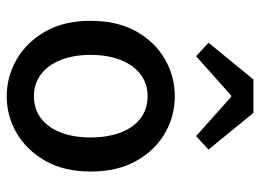

<svg xmlns="http://www.w3.org/2000/svg" viewBox="-124 -658 793 586"><g transform="rotate(90 273.0 -364.5)"><path d="M273 12Q213 12 160.5 -18.5Q108 -49 75.5 -106Q43 -163 43 -244Q43 -326 75.5 -383.5Q108 -441 160.5 -471Q213 -501 273 -501Q334 -501 386 -471Q438 -441 470.5 -383.5Q503 -326 503 -244Q503 -163 470.5 -106Q438 -49 386 -18.5Q334 12 273 12ZM273 -71Q312 -71 340.5 -92.5Q369 -114 384 -153Q399 -192 399 -244Q399 -296 384 -335.5Q369 -375 340.5 -396.5Q312 -418 273 -418Q235 -418 206.5 -396.5Q178 -375 162.5 -335.5Q147 -296 147 -244Q147 -192 162.5 -153Q178 -114 206.5 -92.5Q235 -71 273 -71ZM151 -566 110 -604 222 -741H324L436 -604L395 -566L275 -673H271Z"/></g></svg>

Font: Assistant ExtraLight SemiBold
Style: Regular
Weight: 600
Version: Version 3.000